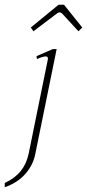

<svg xmlns="http://www.w3.org/2000/svg" viewBox="-34 -677 367 810"><path d="M96 -561 213 -657H236L313 -561L297 -545L228 -620Q221 -625 218 -625Q213 -625 206 -620L107 -545ZM-14 95Q29 75 53.5 44.5Q78 14 87 -29L168 -427V-431Q168 -439 159 -439Q147 -439 122 -428L120 -440L189 -470H205L115 -28Q106 19 73 56.5Q40 94 -14 113Z"/></svg>

Font: Taviraj Thin
Style: Italic
Weight: 250
Italic angle: -12°
Designer: Katatrad Team
Foundry: CadsonDemak
Version: Version 1.001